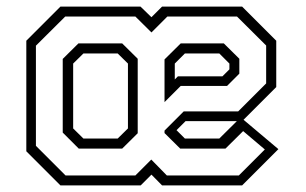

<svg xmlns="http://www.w3.org/2000/svg" viewBox="-20 -560 923 580"><path d="M162.5 0 59.5 -103V-437L162.5 -540H404.5L437.5 -508L469.5 -540H711.5L814.5 -437V-297L711.5 -194H540.5L508 -161.5V-172L538.5 -141.5H642.5L707 -205.5L821 -109.5L711.5 0H469.5L437.5 -32.5L405 0ZM218 -111 169.5 -159.5V-382L217 -429H349L396 -382.5V-157.5L349 -111ZM232 -141.5H335.5L366.5 -172V-368L335.5 -398.5H232L201 -368V-172ZM178 -30H389L437 -78L484 -30H701.5L780 -108.5L714.5 -164L661 -111H524.5L477 -158V-165.5L535 -223.5H699.5L784 -308V-422.5L696 -510H485.5L437.5 -462L389 -510H177L88.5 -422V-119.5ZM477 -251.5V-380.5L526 -429H656L703 -382.5V-337.5L666 -300.5H526ZM508 -320 517.5 -329.5H652L673 -350.5V-368L642.5 -398.5H538.5L508 -368Z"/></svg>

Font: Tourney Thin Light
Style: Regular
Weight: 300
Version: Version 1.015